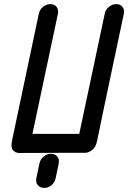

<svg xmlns="http://www.w3.org/2000/svg" viewBox="-20 -745 624 935"><path d="M72 0Q54 -1 43 -14Q32 -27 38.5 -60Q45 -93 169 -678Q173 -698 189.5 -711.5Q206 -725 226 -725Q245 -725 255.5 -711.5Q266 -698 262 -678L138 -93H366L490 -678Q494 -698 510.5 -711.5Q527 -725 546 -725Q566 -725 576.5 -711.5Q587 -698 583 -678Q459 -93 453 -60Q447 -27 427.5 -13.5Q408 0 395 -1H334ZM172 51Q176 31 192.5 17.5Q209 4 228 4Q248 4 259 17.5Q270 31 266 51L251 123Q247 143 231 156.5Q215 170 196 170Q175 170 164 156.5Q153 143 157 123Z"/></svg>

Font: VDS
Style: Italic
Weight: 400
Designer: artmaker
Foundry: artmaker
Version: Version 1.000 2009 initial release